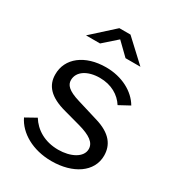

<svg xmlns="http://www.w3.org/2000/svg" viewBox="-181 -854 889 972"><g transform="rotate(30 264.0 -367.5)"><path d="M333 -629H420L295 -745H230L102 -629H184L262 -698ZM268 10C394 10 486 -52 486 -147C486 -207 454 -259 356 -287L238 -323C167 -344 149 -368 149 -395C149 -446 201 -478 271 -478C339 -478 389 -447 417 -403L478 -436C442 -498 365 -540 272 -540C149 -540 65 -475 66 -380C66 -317 104 -270 204 -244L299 -218C367 -199 402 -175 402 -137C402 -88 340 -57 269 -57C189 -57 131 -94 99 -146L38 -112C72 -41 158 10 268 10Z"/></g></svg>

Font: 18Franklin
Style: Regular
Weight: 400
Designer: Pablo Impallari, Rodrigo Fuenzalida (Modified by Dan O. Williams)
Version: Version 0.025;PS 000.025;hotconv 1.0.88;makeotf.lib2.5.64775